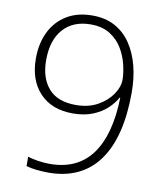

<svg xmlns="http://www.w3.org/2000/svg" viewBox="-83 -791 736 869"><g transform="rotate(10 285.5 -356.5)"><path d="M507 -412Q507 -309 487.5 -230.5Q468 -152 429 -98Q390 -44 332 -16.5Q274 11 198 11Q172 11 143.5 8Q115 5 96 -1V-44Q114 -38 141.5 -33.5Q169 -29 197 -29Q260 -29 308 -51Q356 -73 389 -117Q422 -161 440 -227Q458 -293 460 -379H457Q443 -353 417 -328.5Q391 -304 352 -288Q313 -272 260 -272Q163 -272 108 -330.5Q53 -389 53 -488Q53 -559 79.5 -612Q106 -665 155 -694.5Q204 -724 272 -724Q332 -724 376 -700Q420 -676 449 -633Q478 -590 492.5 -533.5Q507 -477 507 -412ZM272 -683Q191 -683 145.5 -632Q100 -581 100 -489Q100 -407 141.5 -359.5Q183 -312 267 -312Q325 -312 367 -335.5Q409 -359 432.5 -393.5Q456 -428 456 -461Q456 -491 447 -529Q438 -567 417.5 -602Q397 -637 361 -660Q325 -683 272 -683Z"/></g></svg>

Font: Noto Sans Syriac Eastern ExtraLight
Style: Regular
Weight: 250
Designer: Patrick Giasson and the Monotype Design Team
Foundry: Monotype Imaging Inc.
Version: Version 3.001